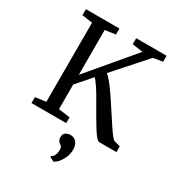

<svg xmlns="http://www.w3.org/2000/svg" viewBox="-179 -661 893 973"><g transform="rotate(30 267.5 -174.5)"><path d="M534 0H434Q419 0 387 -52Q355 -104 315 -175Q275 -246 249 -274L173 -187V-43L240 -34V0H37V-35L99 -43V-506L38 -515V-550H234V-515L173 -506V-244L394 -506L332 -515V-550H510V-515L455 -506L292 -323Q323 -296 369 -226.5Q415 -157 451.5 -101Q488 -45 500 -43L534 -34ZM338 101Q338 128 325.5 152Q313 176 300.5 188Q288 200 281 201H280L256 188V183Q280 173 280 132Q280 114 264 106Q250 94 250 77Q250 57 262 49Q274 41 287 41H290Q312 41 325 56.5Q338 72 338 101Z"/></g></svg>

Font: Aikya
Style: Regular
Weight: 400
Designer: Neelakash Kshetrimayum (Latin subset based on Merriweather by Eben Sorkin)
Foundry: Brand New Type
Version: Version 1.00 b005